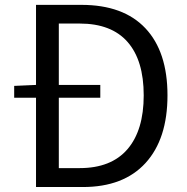

<svg xmlns="http://www.w3.org/2000/svg" viewBox="-20 -753 752 773"><path d="M216.8 -76.2H300.8Q427.7 -76.2 493.2 -152.3Q558.6 -228.5 558.6 -369.1Q558.6 -509.8 493.7 -584Q428.7 -658.2 300.8 -658.2H216.8V-411.1H383.8V-359.4H216.8ZM125 -733.4H307.6Q476.6 -733.4 565.4 -639.2Q654.3 -544.9 654.3 -369.1Q654.3 -193.4 565.9 -96.7Q477.5 0 313.5 0H125V-359.4H37.1V-407.2L125 -411.1Z"/></svg>

Font: Nasu
Style: Regular
Weight: 400
Designer: Ryoko NISHIZUKA (kana &amp; ideographs); Paul D. Hunt (Latin, Greek &amp; Cyrillic); Wenlong ZHANG (bopomofo); Sandoll C
Version: Version 2014.1215